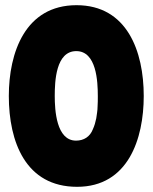

<svg xmlns="http://www.w3.org/2000/svg" viewBox="-20 -720 588 740"><path d="M273 -178C197 -178 191 -296 191 -350C191 -406 195 -523 274 -523C352 -523 357 -406 357 -350V-346C357 -335 357 -323 356 -308C356 -294 353 -279 351 -264C348 -249 344 -235 338 -222C327 -193 303 -178 273 -178ZM277 0C474 0 534 -185 534 -350C534 -522 470 -700 275 -700C77 -700 14 -517 14 -350C14 -173 79 0 277 0Z"/></svg>

Font: Periwinkle
Style: Bold
Weight: 700
Version: Version 2.001